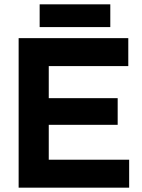

<svg xmlns="http://www.w3.org/2000/svg" viewBox="-20 -866 656 886"><path d="M66 0V-690H205V0ZM128 0V-129H576V0ZM128 -290V-413H523V-290ZM128 -561V-690H572V-561ZM163 -741V-846H489V-741Z"/></svg>

Font: Radio Canada Big SemiBold
Style: Regular
Weight: 600
Designer: Étienne Aubert Bonn
Foundry: Coppers and Brasses
Version: Version 1.001